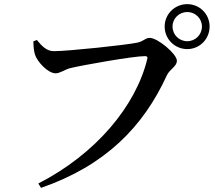

<svg xmlns="http://www.w3.org/2000/svg" viewBox="-20 -858 1040 927"><path d="M884 -621C944 -621 992 -669 992 -730C992 -790 944 -838 884 -838C824 -838 775 -790 775 -730C775 -669 824 -621 884 -621ZM884 -800C923 -800 955 -769 955 -730C955 -690 923 -659 884 -659C845 -659 813 -690 813 -730C813 -769 845 -800 884 -800ZM158 -665 141 -658C142 -631 143 -614 149 -594C159 -562 210 -504 249 -504C270 -504 294 -523 319 -529C376 -543 623 -587 680 -587C689 -587 694 -584 691 -573C636 -347 444 -115 165 28L178 49C490 -59 672 -247 785 -493C800 -526 834 -536 834 -565C834 -597 742 -675 703 -675C680 -675 676 -659 642 -652C591 -641 310 -611 240 -611C204 -611 180 -638 158 -665Z"/></svg>

Font: Source Han Serif CN SemiBold
Style: Regular
Weight: 600
Designer: Ryoko NISHIZUKA 西塚涼子 (kana & ideographs); Frank Grießhammer (Latin, Greek & Cyrillic); Wenlong ZHANG 张文龙 (bopomofo); San
Foundry: Adobe Systems Incorporated
Version: Version 1.000;PS 1;hotconv 16.6.53;makeotf.lib2.5.65590